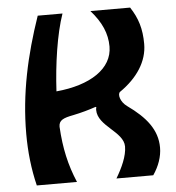

<svg xmlns="http://www.w3.org/2000/svg" viewBox="-51 -748 729 795"><g transform="rotate(-5 313.5 -350.0)"><path d="M471 -295C443 -315 436 -347 447 -356C521 -407 564 -473 564 -545C564 -608 550 -653 519 -700H354C399 -649 420 -601 420 -547C420 -455 327 -394 185 -381C191 -493 209 -617 238 -700H135C80 -540 45 -384 45 -216C45 -142 53 -69 70 0H237C206 -73 190 -144 185 -234C185 -261 204 -269 246 -277C280 -284 312 -293 341 -303L344 -300C342 -297 342 -294 342 -290C342 -222 448 -191 448 -129C448 -89 426 -42 401 0H554C578 -35 592 -74 592 -112C592 -186 547 -241 471 -295Z"/></g></svg>

Font: Brassia
Style: Regular
Weight: 400
Designer: Ariel Martín Pérez
Foundry: Tunera Type Foundry
Version: Version 1.600;hotconv 1.0.109;makeotfexe 2.5.65596